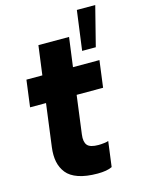

<svg xmlns="http://www.w3.org/2000/svg" viewBox="-122 -871 709 955"><g transform="rotate(-15 232.5 -393.5)"><path d="M370.1 -799.8H464.8L413.1 -596.2H342.8ZM277.8 -529.8H414.1L396 -392.1H259.8L233.9 -194.8Q229 -157.7 243.2 -140.4Q257.3 -123 300.8 -123Q314 -123 330.8 -125.2Q347.7 -127.4 352.1 -129.9L335 0Q308.6 13.2 259.8 13.2Q201.7 13.2 161.6 -0.5Q121.6 -14.2 101.3 -39.8Q81.1 -65.4 74.5 -97.9Q67.9 -130.4 73.2 -171.9L102.1 -392.1H20L38.1 -529.8H120.1L140.1 -680.2H297.9Z"/></g></svg>

Font: Cooper Hewitt
Style: Bold Italic
Weight: 712
Designer: Village Type and Design LLC
Foundry: Cooper Hewitt Smithsonian Design Museum
Version: 1.000